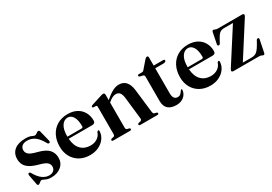

<svg xmlns="http://www.w3.org/2000/svg" viewBox="15 -1263 2783 1967"><g transform="rotate(-30 1406.5 -280.0)"><path d="M232 -18Q266.5 -18 286 -35.5Q305.5 -53 305.5 -81Q305.5 -108.5 285.5 -128.2Q265.5 -148 206 -164.5Q137.5 -182 99.2 -205.5Q61 -229 45.5 -259.2Q30 -289.5 30 -327Q30 -393.5 76.2 -431.2Q122.5 -469 205.5 -469Q253.5 -469 276.5 -457.5Q299.5 -446 310 -446Q322 -446 335.8 -457.8Q349.5 -469.5 360.5 -469.5Q372 -469.5 376.5 -454L406.5 -334Q413 -310.5 400 -305.5Q387.5 -300.5 378 -315Q340 -385 299.8 -412.8Q259.5 -440.5 212 -440.5Q171.5 -440.5 150.5 -422.2Q129.5 -404 129.5 -374Q129.5 -345.5 152 -324.8Q174.5 -304 244 -286.5Q333 -264.5 369 -225.5Q405 -186.5 405 -128.5Q405 -65.5 358.8 -27.2Q312.5 11 241 11Q210.5 11 190.8 4Q171 -3 158.5 -10Q146 -17 138 -17Q130.5 -17 121.8 -10.2Q113 -3.5 104.5 3.2Q96 10 89 10Q77 10 74 -7.5L53.5 -115.5Q49 -139.5 60.5 -144.5Q71.5 -149.5 83 -132Q118 -70.5 156 -44.2Q194 -18 232 -18Z M906.5 -279Q906.5 -244 869 -244H591.5Q598 -158 641.2 -114.8Q684.5 -71.5 752.5 -71.5Q800 -71.5 834.2 -94.2Q868.5 -117 880.5 -156.5Q889.5 -167.5 895.5 -167.5Q905.5 -167.5 905 -152Q902.5 -106.5 875.8 -69.5Q849 -32.5 803.8 -10.5Q758.5 11.5 701 11.5Q633 11.5 581.2 -17.2Q529.5 -46 500.2 -98Q471 -150 471 -219.5Q471 -293 499.8 -349.2Q528.5 -405.5 581.5 -437.2Q634.5 -469 707 -469Q769 -469 813.8 -444.5Q858.5 -420 882.5 -377Q906.5 -334 906.5 -279ZM690.5 -438Q646 -438 618.2 -395.5Q590.5 -353 590.5 -271V-269H758Q775.5 -269 775.5 -286Q775.5 -362 751.5 -400Q727.5 -438 690.5 -438Z M1144.5 -447V-381Q1197.5 -428 1236.8 -448.2Q1276 -468.5 1311 -468.5Q1365.5 -468.5 1395.8 -433Q1426 -397.5 1433.5 -332.5L1465.5 -58.5Q1468.5 -34.5 1483 -30.5L1503.5 -26Q1516 -22 1516 -13Q1516 0 1499 0H1299.5Q1282 0 1282 -13.5Q1282 -22 1293.5 -26L1316.5 -31Q1335 -36 1332.5 -58.5L1303.5 -315.5Q1298.5 -358 1282.8 -378.5Q1267 -399 1236 -399Q1197.5 -399 1150.5 -358L1144.5 -352.5V-56.5Q1144.5 -35.5 1160 -31L1182 -26Q1193 -22.5 1193 -13.5Q1193 0 1176 0H979Q962.5 0 962.5 -13Q962.5 -22 975 -26L998.5 -31Q1013.5 -35.5 1013.5 -56V-378.5Q1013.5 -393.5 1001.5 -395L972.5 -396Q961 -398 961 -407.5Q961 -416.5 975.5 -422L1091.5 -459Q1114.5 -467 1125 -467Q1144.5 -467 1144.5 -447Z M1576.5 -424 1544 -431.5Q1530 -435.5 1530 -445Q1530 -458 1545 -458H1581.5Q1596.5 -458 1606 -471L1679.5 -556Q1693 -572 1706 -572Q1720.5 -572 1720.5 -554.5V-458H1833Q1849 -458 1849 -446Q1849 -426 1813.5 -426H1720.5V-130.5Q1720.5 -54.5 1775 -54.5Q1794.5 -54.5 1805.2 -63.5Q1816 -72.5 1823.5 -84.2Q1831 -96 1840 -105Q1851.5 -108.5 1851 -93Q1845.5 -47.5 1811.2 -19Q1777 9.5 1721.5 9.5Q1660 9.5 1625.8 -20.5Q1591.5 -50.5 1591.5 -111.5V-403Q1591.5 -419 1576.5 -424Z M2329.5 -279Q2329.5 -244 2292 -244H2014.5Q2021 -158 2064.2 -114.8Q2107.5 -71.5 2175.5 -71.5Q2223 -71.5 2257.2 -94.2Q2291.5 -117 2303.5 -156.5Q2312.5 -167.5 2318.5 -167.5Q2328.5 -167.5 2328 -152Q2325.5 -106.5 2298.8 -69.5Q2272 -32.5 2226.8 -10.5Q2181.5 11.5 2124 11.5Q2056 11.5 2004.2 -17.2Q1952.5 -46 1923.2 -98Q1894 -150 1894 -219.5Q1894 -293 1922.8 -349.2Q1951.5 -405.5 2004.5 -437.2Q2057.5 -469 2130 -469Q2192 -469 2236.8 -444.5Q2281.5 -420 2305.5 -377Q2329.5 -334 2329.5 -279ZM2113.5 -438Q2069 -438 2041.2 -395.5Q2013.5 -353 2013.5 -271V-269H2181Q2198.5 -269 2198.5 -286Q2198.5 -362 2174.5 -400Q2150.5 -438 2113.5 -438Z M2776 -418 2526.5 -27.5H2628.5Q2653.5 -27.5 2671.8 -34.8Q2690 -42 2706.8 -61.2Q2723.5 -80.5 2744.5 -117L2766 -156Q2773.5 -168.5 2785.5 -166.5Q2798.5 -164 2795 -147.5L2766 -5Q2762 12.5 2750.5 12.5Q2742.5 12.5 2732 6.2Q2721.5 0 2702 0H2403Q2380.5 0 2380.5 -13.5Q2380.5 -23 2391.5 -39.5L2642 -430H2537.5Q2506 -430 2485.8 -414.8Q2465.5 -399.5 2441.5 -354.5L2419.5 -314Q2412 -301 2400 -304Q2386.5 -307 2390 -324L2415.5 -451Q2419 -469.5 2431.5 -469.5Q2439.5 -469.5 2449.8 -463.8Q2460 -458 2479 -458H2764.5Q2787 -458 2787 -444Q2787 -435 2776 -418Z"/></g></svg>

Font: Fraunces 72pt S000 SemiBold
Style: Regular
Weight: 600
Version: Version 1.000; ttfautohint (v1.8.3)